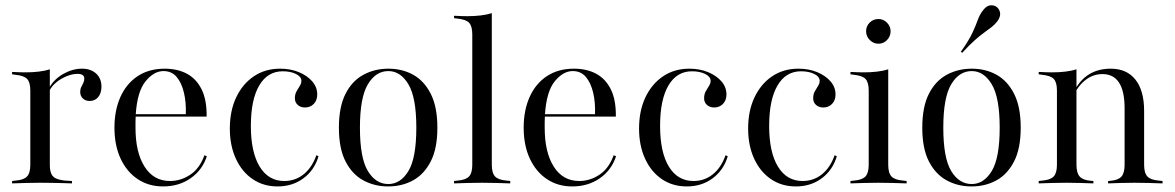

<svg xmlns="http://www.w3.org/2000/svg" viewBox="-20 -682 4368 714"><path d="M129 -2.4Q100.8 -2.4 76.2 -1.6Q51.6 -0.8 25 0V-8.9L38.7 -10.5Q68.5 -12.9 80.6 -25.8Q92.7 -38.7 92.7 -69.4V-206.5H165.3V-69.4Q165.3 -48.4 170.6 -36.3Q175.8 -24.2 187.9 -18.5Q200 -12.9 221 -10.5L247.6 -8.9V0Q227.4 -0.8 208.5 -1.2Q189.5 -1.6 170.2 -2Q150.8 -2.4 129 -2.4ZM92.7 -206.5V-345.2Q92.7 -375.8 81 -388.3Q69.4 -400.8 37.1 -404L25 -405.6V-414.5Q41.9 -413.7 52.8 -413.3Q63.7 -412.9 74.2 -412.9Q100.8 -412.9 124.2 -415.7Q147.6 -418.5 165.3 -424.2V-414.5V-206.5ZM313.7 -306.5Q297.6 -306.5 287.9 -316.1Q278.2 -325.8 278.2 -340.3Q278.2 -350.8 282.3 -358.5Q286.3 -366.1 289.9 -373.8Q293.5 -381.5 293.5 -389.5Q293.5 -407.3 268.5 -407.3Q249.2 -407.3 228.2 -398.8Q207.3 -390.3 190.3 -376.6Q173.4 -362.9 164.5 -346L163.7 -356.5Q181.5 -387.9 215.7 -407.3Q250 -426.6 284.7 -426.6Q317.7 -426.6 337.5 -408.5Q357.3 -390.3 357.3 -359.7Q357.3 -335.5 345.2 -321Q333.1 -306.5 313.7 -306.5Z M586.3 11.3Q533.1 11.3 492.3 -15.7Q451.6 -42.7 428.6 -91.9Q405.6 -141.1 405.6 -207.3Q405.6 -271.8 427.8 -321.4Q450 -371 491.9 -398.8Q533.9 -426.6 592.7 -426.6Q639.5 -426.6 674.6 -408.1Q709.7 -389.5 729.4 -350.4Q749.2 -311.3 748.4 -248.4H454L453.2 -257.3H671Q672.6 -300.8 664.1 -337.1Q655.6 -373.4 637.1 -395.6Q618.5 -417.7 587.9 -417.7Q552.4 -417.7 521.4 -379.8Q490.3 -341.9 484.7 -255.6V-254Q483.9 -241.9 483.9 -229.8Q483.9 -217.7 483.9 -206.5Q483.9 -115.3 517.7 -62.1Q551.6 -8.9 612.1 -8.9Q652.4 -8.9 687.5 -32.3Q722.6 -55.6 740.3 -104.8L749.2 -100.8Q732.3 -49.2 688.7 -19Q645.2 11.3 586.3 11.3Z M1012.1 11.3Q959.7 11.3 919.8 -15.7Q879.8 -42.7 857.3 -91.5Q834.7 -140.3 834.7 -204Q834.7 -270.2 858.5 -320.2Q882.3 -370.2 924.2 -398.4Q966.1 -426.6 1021.8 -426.6Q1060.5 -426.6 1091.5 -413.7Q1122.6 -400.8 1141.1 -379.4Q1159.7 -358.1 1159.7 -330.6Q1159.7 -308.9 1146.8 -295.6Q1133.9 -282.3 1114.5 -282.3Q1097.6 -282.3 1087.1 -291.9Q1076.6 -301.6 1076.6 -316.1Q1076.6 -331.5 1082.7 -342.3Q1088.7 -353.2 1094.8 -362.5Q1100.8 -371.8 1100.8 -381.5Q1100.8 -396.8 1080.6 -406.9Q1060.5 -416.9 1031.5 -416.9Q975 -416.9 944 -364.1Q912.9 -311.3 912.9 -213.7Q912.9 -116.1 945.6 -62.5Q978.2 -8.9 1037.1 -8.9Q1078.2 -8.9 1109.3 -33.9Q1140.3 -58.9 1156.5 -104.8L1164.5 -100.8Q1149.2 -49.2 1108.5 -19Q1067.7 11.3 1012.1 11.3Z M1423.4 11.3Q1372.6 11.3 1331 -11.3Q1289.5 -33.9 1264.9 -81.9Q1240.3 -129.8 1240.3 -207.3Q1240.3 -284.7 1264.9 -333.1Q1289.5 -381.5 1331.5 -404Q1373.4 -426.6 1424.2 -426.6Q1475.8 -426.6 1516.5 -404Q1557.3 -381.5 1581.9 -333.1Q1606.5 -284.7 1606.5 -207.3Q1606.5 -129.8 1581.9 -81.9Q1557.3 -33.9 1516.1 -11.3Q1475 11.3 1423.4 11.3ZM1424.2 2.4Q1469.4 2.4 1498.8 -46Q1528.2 -94.4 1528.2 -207.3Q1528.2 -319.4 1498.8 -368.5Q1469.4 -417.7 1424.2 -417.7Q1377.4 -417.7 1348 -368.5Q1318.5 -319.4 1318.5 -207.3Q1318.5 -94.4 1348 -46Q1377.4 2.4 1424.2 2.4Z M1772.6 -2.4Q1744.4 -2.4 1719.8 -1.6Q1695.2 -0.8 1668.5 0V-8.9L1682.3 -10.5Q1712.1 -12.9 1724.2 -25.8Q1736.3 -38.7 1736.3 -69.4V-206.5H1808.9V-69.4Q1808.9 -38.7 1821 -25.8Q1833.1 -12.9 1863.7 -10.5L1877.4 -8.9V0Q1850.8 -0.8 1825.8 -1.6Q1800.8 -2.4 1772.6 -2.4ZM1736.3 -206.5V-554Q1736.3 -584.7 1724.6 -597.2Q1712.9 -609.7 1680.6 -612.9L1668.5 -614.5V-623.4Q1685.5 -622.6 1696.4 -622.2Q1707.3 -621.8 1717.7 -621.8Q1744.4 -621.8 1767.7 -624.6Q1791.1 -627.4 1808.9 -633.1V-623.4V-206.5Z M2108.1 11.3Q2054.8 11.3 2014.1 -15.7Q1973.4 -42.7 1950.4 -91.9Q1927.4 -141.1 1927.4 -207.3Q1927.4 -271.8 1949.6 -321.4Q1971.8 -371 2013.7 -398.8Q2055.6 -426.6 2114.5 -426.6Q2161.3 -426.6 2196.4 -408.1Q2231.5 -389.5 2251.2 -350.4Q2271 -311.3 2270.2 -248.4H1975.8L1975 -257.3H2192.7Q2194.4 -300.8 2185.9 -337.1Q2177.4 -373.4 2158.9 -395.6Q2140.3 -417.7 2109.7 -417.7Q2074.2 -417.7 2043.1 -379.8Q2012.1 -341.9 2006.5 -255.6V-254Q2005.6 -241.9 2005.6 -229.8Q2005.6 -217.7 2005.6 -206.5Q2005.6 -115.3 2039.5 -62.1Q2073.4 -8.9 2133.9 -8.9Q2174.2 -8.9 2209.3 -32.3Q2244.4 -55.6 2262.1 -104.8L2271 -100.8Q2254 -49.2 2210.5 -19Q2166.9 11.3 2108.1 11.3Z M2533.9 11.3Q2481.5 11.3 2441.5 -15.7Q2401.6 -42.7 2379 -91.5Q2356.5 -140.3 2356.5 -204Q2356.5 -270.2 2380.2 -320.2Q2404 -370.2 2446 -398.4Q2487.9 -426.6 2543.5 -426.6Q2582.3 -426.6 2613.3 -413.7Q2644.4 -400.8 2662.9 -379.4Q2681.5 -358.1 2681.5 -330.6Q2681.5 -308.9 2668.5 -295.6Q2655.6 -282.3 2636.3 -282.3Q2619.4 -282.3 2608.9 -291.9Q2598.4 -301.6 2598.4 -316.1Q2598.4 -331.5 2604.4 -342.3Q2610.5 -353.2 2616.5 -362.5Q2622.6 -371.8 2622.6 -381.5Q2622.6 -396.8 2602.4 -406.9Q2582.3 -416.9 2553.2 -416.9Q2496.8 -416.9 2465.7 -364.1Q2434.7 -311.3 2434.7 -213.7Q2434.7 -116.1 2467.3 -62.5Q2500 -8.9 2558.9 -8.9Q2600 -8.9 2631 -33.9Q2662.1 -58.9 2678.2 -104.8L2686.3 -100.8Q2671 -49.2 2630.2 -19Q2589.5 11.3 2533.9 11.3Z M2939.5 11.3Q2887.1 11.3 2847.2 -15.7Q2807.3 -42.7 2784.7 -91.5Q2762.1 -140.3 2762.1 -204Q2762.1 -270.2 2785.9 -320.2Q2809.7 -370.2 2851.6 -398.4Q2893.5 -426.6 2949.2 -426.6Q2987.9 -426.6 3019 -413.7Q3050 -400.8 3068.5 -379.4Q3087.1 -358.1 3087.1 -330.6Q3087.1 -308.9 3074.2 -295.6Q3061.3 -282.3 3041.9 -282.3Q3025 -282.3 3014.5 -291.9Q3004 -301.6 3004 -316.1Q3004 -331.5 3010.1 -342.3Q3016.1 -353.2 3022.2 -362.5Q3028.2 -371.8 3028.2 -381.5Q3028.2 -396.8 3008.1 -406.9Q2987.9 -416.9 2958.9 -416.9Q2902.4 -416.9 2871.4 -364.1Q2840.3 -311.3 2840.3 -213.7Q2840.3 -116.1 2873 -62.5Q2905.6 -8.9 2964.5 -8.9Q3005.6 -8.9 3036.7 -33.9Q3067.7 -58.9 3083.9 -104.8L3091.9 -100.8Q3076.6 -49.2 3035.9 -19Q2995.2 11.3 2939.5 11.3Z M3210.5 -206.5V-345.2Q3210.5 -375.8 3198.8 -388.3Q3187.1 -400.8 3154.8 -404L3142.7 -405.6V-414.5Q3159.7 -413.7 3170.6 -413.3Q3181.5 -412.9 3191.9 -412.9Q3218.5 -412.9 3241.9 -415.7Q3265.3 -418.5 3283.1 -424.2V-414.5V-206.5ZM3246.8 -2.4Q3218.5 -2.4 3194 -1.6Q3169.4 -0.8 3142.7 0V-8.9L3156.5 -10.5Q3186.3 -12.9 3198.4 -25.8Q3210.5 -38.7 3210.5 -69.4V-206.5H3283.1V-69.4Q3283.1 -38.7 3295.2 -25.8Q3307.3 -12.9 3337.9 -10.5L3351.6 -8.9V0Q3325 -0.8 3300 -1.6Q3275 -2.4 3246.8 -2.4ZM3246.8 -519.4Q3228.2 -519.4 3214.5 -533.1Q3200.8 -546.8 3200.8 -566.1Q3200.8 -584.7 3214.1 -598Q3227.4 -611.3 3246.8 -611.3Q3265.3 -611.3 3278.6 -597.6Q3291.9 -583.9 3291.9 -565.3Q3291.9 -546.8 3278.6 -533.1Q3265.3 -519.4 3246.8 -519.4Z M3592.7 11.3Q3541.9 11.3 3500.4 -11.3Q3458.9 -33.9 3434.3 -81.9Q3409.7 -129.8 3409.7 -207.3Q3409.7 -284.7 3434.3 -333.1Q3458.9 -381.5 3500.8 -404Q3542.7 -426.6 3593.5 -426.6Q3645.2 -426.6 3685.9 -404Q3726.6 -381.5 3751.2 -333.1Q3775.8 -284.7 3775.8 -207.3Q3775.8 -129.8 3751.2 -81.9Q3726.6 -33.9 3685.5 -11.3Q3644.4 11.3 3592.7 11.3ZM3593.5 2.4Q3638.7 2.4 3668.1 -46Q3697.6 -94.4 3697.6 -207.3Q3697.6 -319.4 3668.1 -368.5Q3638.7 -417.7 3593.5 -417.7Q3546.8 -417.7 3517.3 -368.5Q3487.9 -319.4 3487.9 -207.3Q3487.9 -94.4 3517.3 -46Q3546.8 2.4 3593.5 2.4ZM3558.1 -485.5 3553.2 -489.5Q3583.9 -533.1 3596.8 -561.3Q3609.7 -589.5 3616.5 -608.9Q3623.4 -628.2 3635.5 -643.5Q3648.4 -660.5 3662.5 -662.1Q3676.6 -663.7 3687.1 -655.6Q3697.6 -646.8 3699.2 -632.7Q3700.8 -618.5 3687.9 -601.6Q3679 -590.3 3667.7 -581.5Q3656.5 -572.6 3641.1 -561.7Q3625.8 -550.8 3605.6 -533.1Q3585.5 -515.3 3558.1 -485.5Z M3946.8 -2.4Q3918.5 -2.4 3894 -1.6Q3869.4 -0.8 3842.7 0V-8.9L3856.5 -10.5Q3886.3 -12.9 3898.4 -25.8Q3910.5 -38.7 3910.5 -69.4V-206.5H3983.1V-69.4Q3983.1 -38.7 3995.2 -25.4Q4007.3 -12.1 4036.3 -9.7L4046 -8.9V0Q4020.2 -0.8 3996.8 -1.6Q3973.4 -2.4 3946.8 -2.4ZM3910.5 -206.5V-345.2Q3910.5 -375.8 3898.8 -388.3Q3887.1 -400.8 3854.8 -404L3842.7 -405.6V-414.5Q3859.7 -413.7 3870.6 -413.3Q3881.5 -412.9 3891.9 -412.9Q3918.5 -412.9 3941.9 -415.7Q3965.3 -418.5 3983.1 -424.2V-414.5V-206.5ZM4162.1 -206.5V-279.8Q4162.1 -342.7 4141.5 -374.6Q4121 -406.5 4079.8 -406.5Q4042.7 -406.5 4012.9 -381.5Q3983.1 -356.5 3963.7 -308.1L3961.3 -312.9Q3982.3 -370.2 4019.4 -398.4Q4056.5 -426.6 4110.5 -426.6Q4170.2 -426.6 4202.4 -385.9Q4234.7 -345.2 4234.7 -269.4V-206.5ZM4198.4 -2.4Q4172.6 -2.4 4149.2 -1.6Q4125.8 -0.8 4100.8 0V-8.9L4109.7 -9.7Q4138.7 -12.1 4150.4 -25.4Q4162.1 -38.7 4162.1 -69.4V-206.5H4234.7V-69.4Q4234.7 -38.7 4246.8 -25.8Q4258.9 -12.9 4288.7 -10.5L4303.2 -8.9V0Q4275.8 -0.8 4251.2 -1.6Q4226.6 -2.4 4198.4 -2.4Z"/></svg>

Font: Playfair 144pt SemiCondensed Light
Style: Regular
Weight: 300
Width: 4
Designer: Claus Eggers Sørensen
Foundry: Claus Eggers Sørensen
Version: Version 2.203